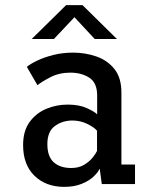

<svg xmlns="http://www.w3.org/2000/svg" viewBox="-20 -717 590 748"><path d="M230 11Q159 11 114.5 -32Q70 -75 70 -152Q70 -206.5 95 -241.2Q120 -276 159.8 -292.8Q199.5 -309.5 243.5 -309.5Q287.5 -309.5 317.8 -296Q348 -282.5 358.5 -271.5V-345Q358.5 -394.5 328 -414.2Q297.5 -434 254 -434Q210.5 -434 175.5 -415.8Q140.5 -397.5 126 -385L84.5 -456.5Q97.5 -467.5 124.2 -480.5Q151 -493.5 187.5 -502.8Q224 -512 265.5 -512Q312 -512 355 -497.2Q398 -482.5 425.5 -448.5Q453 -414.5 453 -356.5V-76H506V0H376.5L368.5 -60Q362 -45.5 344.5 -29Q327 -12.5 298.2 -0.8Q269.5 11 230 11ZM257.5 -62.5Q287 -62.5 307.8 -75Q328.5 -87.5 341 -103.2Q353.5 -119 358 -129V-207.5Q348.5 -220 321 -233.8Q293.5 -247.5 262 -247.5Q223.5 -247.5 194 -226.2Q164.5 -205 164.5 -155.5Q164.5 -107.5 189.2 -85Q214 -62.5 257.5 -62.5ZM103.5 -565 237.5 -697H301.5L435.5 -565H349L270 -650L190 -565Z"/></svg>

Font: Trispace SemiCondensed
Style: Regular
Weight: 400
Width: 4
Designer: Tyler Finck
Foundry: Etcetera Type Company
Version: Version 1.210; ttfautohint (v1.8.3)